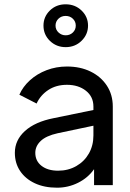

<svg xmlns="http://www.w3.org/2000/svg" viewBox="-20 -860 603 892"><path d="M245 12Q186 12 142 -8.5Q98 -29 73.5 -65.5Q49 -102 49 -150Q49 -209 96 -251.5Q143 -294 229 -311L414 -349V-365Q414 -411 379 -438.5Q344 -466 291 -466Q241 -466 204.5 -442Q168 -418 150 -379L70 -420Q86 -457 119 -487Q152 -517 196.5 -534Q241 -551 291 -551Q353 -551 401 -527.5Q449 -504 476.5 -462Q504 -420 504 -365V0H417V-74Q389 -34 343 -11Q297 12 245 12ZM144 -150Q144 -112 173 -89.5Q202 -67 250 -67Q297 -67 334.5 -88.5Q372 -110 393 -147Q414 -184 414 -231V-276L248 -241Q194 -229 169 -205Q144 -181 144 -150ZM285 -641Q242 -641 212 -670Q182 -699 182 -741Q182 -782 211.5 -811Q241 -840 285 -840Q329 -840 359 -811Q389 -782 389 -741Q389 -700 359 -670.5Q329 -641 285 -641ZM285 -696Q305 -696 318.5 -709Q332 -722 332 -741Q332 -760 318.5 -773Q305 -786 285 -786Q265 -786 251.5 -773Q238 -760 238 -741Q238 -722 252 -709Q266 -696 285 -696Z"/></svg>

Font: Plus Jakarta Text
Style: Regular
Weight: 400
Designer: Gumpita Rahayu
Foundry: Tokotype Studio
Version: Version 1.000